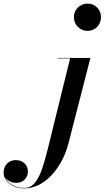

<svg xmlns="http://www.w3.org/2000/svg" viewBox="-246 -780 578 1060"><path d="M-111.5 260Q-143.5 260 -169.5 248.2Q-195.5 236.5 -210.8 217Q-226 197.5 -226 173.5Q-226 152 -216.8 136.2Q-207.5 120.5 -192.5 112.2Q-177.5 104 -159 104Q-129.5 104 -110.8 121.5Q-92 139 -92 168Q-92 191.5 -109 210.5Q-126 229.5 -157 229.5Q-184 229.5 -204.5 213.5Q-225 197.5 -225 173.5H-223Q-223 196.5 -208.5 215.5Q-194 234.5 -168.5 246Q-143 257.5 -111.5 257.5Q-76.5 257.5 -53.2 228.8Q-30 200 -13.5 151.5Q3 103 17.5 43.5L141 -457.5H73V-460H253L132 11.5Q118.5 63.5 94.2 108.8Q70 154 37.8 188Q5.5 222 -32.2 241Q-70 260 -111.5 260ZM237 -609.5Q206 -609.5 184 -631.8Q162 -654 162 -685Q162 -717 184 -738.5Q206 -760 237 -760Q269 -760 290.2 -738.5Q311.5 -717 311.5 -685Q311.5 -654 290.2 -631.8Q269 -609.5 237 -609.5Z"/></svg>

Font: Bodoni Moda 72pt SemiBold
Style: Italic
Weight: 600
Italic angle: -13°
Designer: Owen Earl
Foundry: indestructible type
Version: Version 2.004